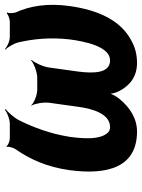

<svg xmlns="http://www.w3.org/2000/svg" viewBox="86 -676 599 812"><g transform="rotate(-90 386.0 -269.5)"><path d="M73 -276C51 -115 85 10 236 10C292 10 339 -21 374 -64C386 -78 398 -102 400 -114H396C394 -102 400 -78 408 -64C431 -20 469 10 526 10C560 10 590 3 619 -13C705 -57 750 -152 767 -276C780 -368 767 -444 740 -503C737 -512 735 -533 740 -539L736 -541C732 -535 711 -528 702 -528H637C618 -528 595 -539 584 -549L583 -546C594 -536 609 -510 614 -489C628 -426 635 -357 626 -276C617 -207 595 -104 537 -104C483 -104 481 -172 490 -240L507 -362C510 -386 527 -423 539 -436L537 -438C524 -426 487 -412 463 -412H414C390 -412 356 -426 347 -438L346 -436C354 -423 361 -386 358 -362L341 -240C332 -172 309 -104 255 -104C242 -104 234 -109 227 -119C203 -151 205 -211 214 -276C227 -357 253 -426 284 -489C295 -510 318 -536 331 -546L329 -549C316 -539 289 -528 269 -528H206C197 -528 177 -535 175 -542L171 -540C174 -533 167 -511 161 -503C119 -443 86 -370 73 -276Z"/></g></svg>

Font: Asimov
Style: EdgeNarIt
Weight: 500
Designer: Google
Version: Version 2.000980: 2014